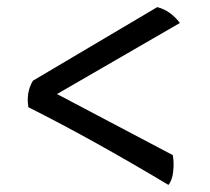

<svg xmlns="http://www.w3.org/2000/svg" viewBox="-20 -524 590 539"><path d="M452.9 -4.9Q348.2 -67.6 249.2 -122.6Q150.2 -177.6 59.7 -223Q52.7 -264.4 72.4 -297.4L421.4 -504Q458 -494.9 485 -459.5L140 -260L465 -88.6Q469 -67.8 466.2 -42.7Q463.5 -17.6 452.9 -4.9Z"/></svg>

Font: Vollkorn
Style: Regular
Weight: 400
Designer: Friedrich Althausen
Foundry: Friedrich Althausen
Version: Version 5.001